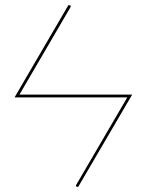

<svg xmlns="http://www.w3.org/2000/svg" viewBox="-20 -720 552 740"><path d="M55 -355.5H489.5L281.5 0H277Q274.5 0 273.2 -2.5Q272 -5 274 -8L470.5 -344.5H36L243.5 -700H248.5Q251 -700 252.2 -697.5Q253.5 -695 251.5 -692Z"/></svg>

Font: Lato Hairline
Style: Italic
Weight: 100
Italic angle: -7°
Designer: Lukasz Dziedzic
Foundry: tyPoland Lukasz Dziedzic
Version: Version 2.007; 2014-02-27